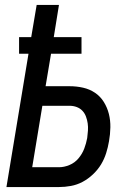

<svg xmlns="http://www.w3.org/2000/svg" viewBox="-20 -755 540 775"><path d="M6 0 95 -538H57V-605H106L128 -735H218L197 -605H309V-538H186L164 -407H261Q289 -407 315.5 -401Q342 -395 363.5 -380.5Q385 -366 399 -343.5Q413 -321 419.5 -295Q426 -269 425.5 -241Q425 -213 420 -185Q416 -161 408.5 -137Q401 -113 388 -91.5Q375 -70 355.5 -51.5Q336 -33 313.5 -21Q291 -9 266.5 -4.5Q242 0 218 0ZM110 -80H218Q239 -80 260.5 -89Q282 -98 297 -116Q312 -134 320 -155Q328 -176 332 -198Q334 -213 335 -228Q336 -243 334 -257Q332 -271 327 -284.5Q322 -298 312.5 -308Q303 -318 289.5 -323Q276 -328 261 -328H151Z"/></svg>

Font: Iosevka SS04 Medium Oblique
Style: Regular
Weight: 500
Italic angle: -9°
Monospace: yes
Designer: Belleve Invis
Foundry: Belleve Invis
Version: Version 19.0.0; ttfautohint (v1.8.4)